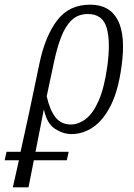

<svg xmlns="http://www.w3.org/2000/svg" viewBox="-109 -564 575 822"><path d="M-89 122 -81 86H-21L16 -83L60 -293Q84 -408 135 -476Q186 -544 277 -544Q361 -544 395.5 -477.5Q430 -411 411 -278Q397 -175 365 -112Q333 -49 289.5 -19.5Q246 10 197 10Q161 10 126.5 -12.5Q92 -35 80 -92H78L43 86H185L177 122H36L13 238H-54L-28 122ZM194 -31Q227 -31 258 -54.5Q289 -78 313 -132Q337 -186 350 -277Q365 -384 348 -444Q331 -504 267 -504Q225 -504 197.5 -477.5Q170 -451 152 -403.5Q134 -356 121 -293L91 -152Q104 -93 128.5 -62Q153 -31 194 -31Z"/></svg>

Font: Noto Serif ExtraCondensed Light
Style: Italic
Weight: 300
Width: 2
Italic angle: -12°
Designer: Monotype Design Team
Foundry: Monotype Imaging Inc.
Version: Version 2.014; ttfautohint (v1.8.4.7-5d5b)